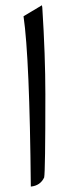

<svg xmlns="http://www.w3.org/2000/svg" viewBox="-20 -688 267 709"><path d="M66.9 -627.9 133.8 -668Q134.3 -668.5 134.8 -668.5Q135.7 -666 136.2 -660.2Q147.5 -482.9 147.5 -340.3Q147.5 -54.7 143.1 -32.7Q128.9 -2.4 93.8 1Q89.4 -474.1 66.9 -627.9Z"/></svg>

Font: Sahel Light FD
Style: Light-FD
Weight: 300
Foundry: Saber Rastikerdar (saber.rastikerdar@gmail.com)
Version: Version 3.3.0